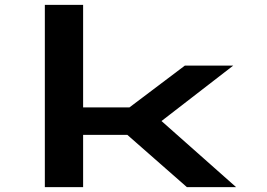

<svg xmlns="http://www.w3.org/2000/svg" viewBox="-20 -770 1100 790"><path d="M164.5 0V-750H322V-328H512.5L740.5 -500H939.5L644.5 -272L951.5 0H749L504 -215H322V0Z"/></svg>

Font: Trispace Expanded SemiBold
Style: Regular
Weight: 600
Width: 7
Designer: Tyler Finck
Foundry: Etcetera Type Company
Version: Version 1.210; ttfautohint (v1.8.3)